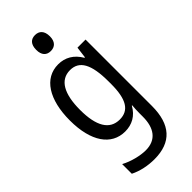

<svg xmlns="http://www.w3.org/2000/svg" viewBox="-312 -821 1124 1124"><g transform="rotate(-45 250.0 -259.5)"><path d="M249 -632C283 -632 306 -653 306 -697C306 -743 283 -764 249 -764C215 -764 193 -743 193 -697C193 -654 214 -632 249 -632ZM230 245C370 245 440 167 440 14V-536H373L364 -465H360C328 -520 281 -547 224 -547C109 -547 40 -439 40 -266C40 -92 110 9 224 9C280 9 328 -16 358 -71H361C359 -59 358 -21 358 -5V21C358 113 318 172 231 172C187 172 124 157 76 131V211C122 234 177 245 230 245ZM251 -63C167 -63 126 -134 126 -267C126 -400 167 -474 249 -474C326 -474 362 -410 362 -267V-246C362 -120 327 -63 251 -63Z"/></g></svg>

Font: Noto Sans Mono ExtraCondensed
Style: Regular
Weight: 400
Width: 2
Designer: Monotype Design Team
Foundry: Monotype Imaging Inc.
Version: Version 2.014